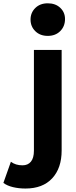

<svg xmlns="http://www.w3.org/2000/svg" viewBox="-129 -894 451 1139"><path d="M52.2 -777.8Q52.2 -818.9 80.6 -846.7Q108.9 -874.4 154.4 -874.4Q200 -874.4 228.3 -847.8Q256.7 -821.1 256.7 -781.1Q256.7 -737.8 228.3 -709.4Q200 -681.1 154.4 -681.1Q108.9 -681.1 80.6 -708.9Q52.2 -736.7 52.2 -777.8ZM-108.9 191.1 -64.4 65.6Q-36.7 86.7 4.4 86.7Q36.7 86.7 54.4 65Q72.2 43.3 72.2 0V-597.8H236.7V-1.1Q236.7 103.3 180.6 163.9Q124.4 224.4 22.2 224.4Q-17.8 224.4 -52.2 216.1Q-86.7 207.8 -108.9 191.1Z"/></svg>

Font: Paperlogy 8 ExtraBold
Style: Regular
Weight: 800
Designer: redesigned by Lee Juim, glyphs from Gmarket Sans & Montserrat
Foundry: PT&
Version: Version 1.001